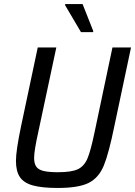

<svg xmlns="http://www.w3.org/2000/svg" viewBox="-20 -923 669 951"><path d="M59 -126Q59 -178 85 -301L167 -688H259L169 -266Q160 -226 154.5 -193Q149 -160 149 -141Q149 -112 160 -97Q171 -82 196.5 -76Q222 -70 268 -70Q335 -70 366 -85Q397 -100 413 -137.5Q429 -175 448 -266L537 -688H629L547 -301Q519 -163 494 -102.5Q469 -42 419 -17Q369 8 266 8Q188 8 143 -4.5Q98 -17 78.5 -46Q59 -75 59 -126ZM381 -764 302 -898 303 -903H389L442 -769L441 -764Z"/></svg>

Font: Saira Semi Condensed
Style: Italic
Weight: 400
Width: 4
Italic angle: -12°
Designer: Hector Gatti with collaboration of the Omnibus-Type team
Foundry: Omnibus-Type
Version: Version 1.001; ttfautohint (v1.8)